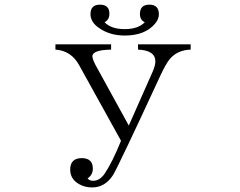

<svg xmlns="http://www.w3.org/2000/svg" viewBox="-20 -716 1040 832"><path d="M220.2 -523.9H461.4V-501Q380.4 -499.5 380.4 -472.2Q380.4 -460.4 394 -434.1L538.1 -171.9L642.1 -406.7Q653.3 -433.6 653.3 -449.7Q653.3 -498 578.1 -501V-523.9H806.2V-501Q750 -499.5 716.3 -460.9Q698.7 -440.4 671.4 -380.9Q495.6 -1 470.2 42Q435.5 96.2 379.4 96.2Q346.7 96.2 321.3 81.1Q284.2 59.1 284.2 19Q284.2 -30.8 334.5 -30.8Q382.3 -30.8 382.3 15.1Q382.3 41.5 359.4 57.1Q367.7 67.4 383.3 67.4Q412.1 67.4 433.1 37.1Q466.8 -12.7 504.4 -106L323.2 -433.1Q288.6 -496.6 220.2 -501ZM607.4 -619.6Q586.4 -628.9 586.4 -655.8Q586.4 -695.8 627.4 -695.8Q668.5 -695.8 668.5 -653.8Q668.5 -632.8 651.4 -612.8Q607.9 -562 520.5 -562Q455.6 -562 409.2 -594.7Q372.1 -620.1 372.1 -654.8Q372.1 -695.8 413.1 -695.8Q454.1 -695.8 454.1 -656.7Q454.1 -630.4 433.1 -619.6Q461.9 -589.8 520 -589.8Q578.6 -589.8 607.4 -619.6Z"/></svg>

Font: I.Ming
Style: Regular
Weight: 400
Designer: Ichiten Fonts Project
Version: Version 6.11; Dec 27, 2019